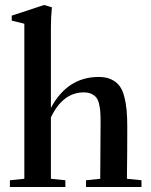

<svg xmlns="http://www.w3.org/2000/svg" viewBox="-20 -746 602 766"><path d="M19.5 0V-26.9L77.1 -32.7V-651.4L26.9 -663.6V-683.6L155.8 -726.1L187 -716.8Q183.1 -679.2 183.1 -635.7V-315.4Q249 -439 374 -439Q402.3 -439 422.9 -429.7Q443.4 -420.4 455.8 -404.5Q468.3 -388.7 475.3 -362.3Q482.4 -335.9 485.1 -306.9Q487.8 -277.8 487.8 -237.3Q487.8 -132.8 486.3 -32.7L544.4 -26.9V0H323.2V-26.9L379.9 -32.7Q381.3 -253.9 381.3 -259.3Q381.3 -284.2 380.1 -300.3Q378.9 -316.4 375 -332.5Q371.1 -348.6 363.8 -357.4Q356.4 -366.2 344.2 -371.8Q332 -377.4 314 -377.4Q231 -377.4 183.1 -277.8V-32.7L240.7 -26.9V0Z"/></svg>

Font: Elstob 14pt SemiBold
Style: Regular
Weight: 600
Designer: Peter S. Baker
Version: Version 1.015